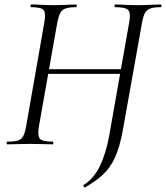

<svg xmlns="http://www.w3.org/2000/svg" viewBox="-20 -645 742 858"><path d="M359.2 193Q357.2 194 354.2 189Q351.2 184 353.2 182Q399.2 153 426.2 97.5Q453.2 42 468.2 -40L557.2 -544Q565.2 -587 553 -600Q540.8 -613 494 -613Q492 -613 492 -619Q492 -625 494 -625Q514.6 -625 540.2 -623.5Q565.8 -622 594.4 -622Q627 -622 653.1 -623.5Q679.2 -625 698.8 -625Q701.6 -625 701.6 -619Q701.6 -613 698.8 -613Q667.8 -613 651.4 -607Q635 -601 627.3 -586Q619.6 -571 614.4 -542L529.6 -67Q515.6 11 494.1 58.2Q472.6 105.4 439.8 135.5Q407 165.6 359.2 193ZM12.4 0Q9.6 0 9.6 -6Q9.6 -12 12.4 -12Q44.4 -12 60.3 -17Q76.2 -22 84 -37Q91.8 -52 96.8 -81L177.6 -542Q185.6 -584.8 175.8 -598.9Q166 -613 118.4 -613Q116.4 -613 116.4 -619Q116.4 -625 118.4 -625Q139 -625 164.6 -623.5Q190.2 -622 218.8 -622Q247.4 -622 274.5 -623.5Q301.6 -625 321.2 -625Q323.2 -625 323.2 -619Q323.2 -613 321.2 -613Q291.2 -613 274.3 -607.5Q257.4 -602 249.6 -587.4Q241.8 -572.8 236 -544L154 -81Q146.8 -38 158.1 -25Q169.4 -12 216 -12Q218.2 -12 218.2 -6Q218.2 0 216 0Q197 0 170.7 -1Q144.4 -2 114.8 -2Q86.2 -2 59.6 -1Q33 0 12.4 0ZM160.8 -315 164.6 -335.8H546.8L544.6 -315Z"/></svg>

Font: Cormorant Light
Style: Italic
Weight: 300
Italic angle: -10°
Designer: Christian Thalmann (Catharsis Fonts)
Foundry: Catharsis Fonts
Version: Version 4.000